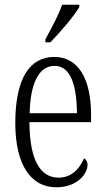

<svg xmlns="http://www.w3.org/2000/svg" viewBox="-20 -786 447 816"><path d="M173 -619V-606H194C238 -651 297 -721 317 -756V-766H244C229 -721 202 -674 173 -619ZM219 10C309 10 352 -48 352 -85C352 -100 345 -109 337 -113C319 -70 285 -31 229 -31C151 -31 106 -106 105 -267H367V-298C367 -454 311 -544 211 -544C105 -544 45 -451 45 -263C45 -89 109 10 219 10ZM307 -305H106C109 -430 144 -506 212 -506C280 -506 306 -424 307 -305Z"/></svg>

Font: Noto Serif Armenian ExtraCondensed Light
Style: Regular
Weight: 300
Width: 2
Designer: Monotype Design Team
Foundry: Monotype Imaging Inc.
Version: Version 2.008